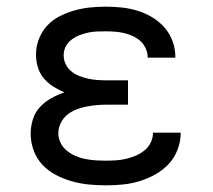

<svg xmlns="http://www.w3.org/2000/svg" viewBox="-20 -548 640 576"><path d="M297 8Q272 8 246.5 5.5Q221 3 196 -4Q171 -11 148 -23Q125 -35 107.5 -53.5Q90 -72 81 -96.5Q72 -121 72 -147Q72 -168 78.5 -189.5Q85 -211 100 -227Q115 -243 134 -253.5Q153 -264 173 -271Q156 -278 139.5 -288.5Q123 -299 111 -313.5Q99 -328 93.5 -346.5Q88 -365 88 -384Q88 -408 96.5 -430.5Q105 -453 121 -470.5Q137 -488 158.5 -499Q180 -510 203 -516.5Q226 -523 249.5 -525.5Q273 -528 297 -528Q321 -528 345 -525.5Q369 -523 392 -516Q415 -509 436 -496.5Q457 -484 473 -466Q489 -448 497.5 -425Q506 -402 506 -378Q506 -377 506 -376.5Q506 -376 506 -375H423Q423 -375 423 -375.5Q423 -376 423 -376Q423 -390 417 -403Q411 -416 401 -425Q391 -434 378 -440Q365 -446 351.5 -449Q338 -452 324.5 -453Q311 -454 297 -454Q284 -454 270.5 -453.5Q257 -453 243.5 -450Q230 -447 217.5 -442Q205 -437 194 -428.5Q183 -420 177 -408Q171 -396 171 -382Q171 -368 177 -355.5Q183 -343 194 -334Q205 -325 218 -320Q231 -315 244.5 -312Q258 -309 272 -308Q286 -307 300 -307H364V-234H300Q284 -234 268.5 -232.5Q253 -231 237.5 -228Q222 -225 207.5 -219Q193 -213 181 -203Q169 -193 162 -178.5Q155 -164 155 -148Q155 -148 155 -148Q155 -148 155 -148Q155 -133 162 -119Q169 -105 181 -95.5Q193 -86 207 -80Q221 -74 236 -71Q251 -68 266.5 -67Q282 -66 297 -66Q313 -66 328 -67Q343 -68 358 -71.5Q373 -75 387 -81Q401 -87 413 -96.5Q425 -106 432 -120Q439 -134 439 -150Q439 -150 439 -150Q439 -150 439 -150H522Q522 -149 522 -149Q522 -149 522 -148Q522 -123 512.5 -98.5Q503 -74 485.5 -55.5Q468 -37 445.5 -24.5Q423 -12 398.5 -4.5Q374 3 348.5 5.5Q323 8 297 8Z"/></svg>

Font: Bmono
Style: Regular
Weight: 400
Monospace: yes
Designer: Belleve Invis
Foundry: Belleve Invis
Version: Version 11.2.2; ttfautohint (v1.8.2)